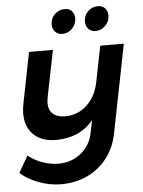

<svg xmlns="http://www.w3.org/2000/svg" viewBox="-62 -799 780 1047"><g transform="rotate(-5 328.0 -276.0)"><path d="M385 -696Q385 -664 362 -640.5Q339 -617 308 -617Q284 -617 269 -633Q254 -649 254 -673Q254 -706 277 -728.5Q300 -751 333 -751Q357 -751 371 -735.5Q385 -720 385 -696ZM567 -696Q567 -664 544 -640.5Q521 -617 489 -617Q465 -617 450.5 -633Q436 -649 436 -673Q436 -706 459 -728.5Q482 -751 514 -751Q538 -751 552.5 -735.5Q567 -720 567 -696ZM637 -535 541 -51Q526 25 482.5 81.5Q439 138 374 168.5Q309 199 230 199Q168 199 107.5 176Q47 153 8 118L60 27Q98 57 141.5 71.5Q185 86 227 86Q295 86 347.5 45Q400 4 414 -65L428 -135Q355 -45 225 -44Q146 -44 101.5 -86.5Q57 -129 57 -203Q57 -229 63 -257L118 -535H249L198 -282Q194 -258 194 -249Q194 -210 217.5 -189Q241 -168 285 -168Q354 -169 403 -214.5Q452 -260 468 -335L508 -535Z"/></g></svg>

Font: TypoPRO Montserrat Alternates
Style: Italic
Weight: 500
Italic angle: -11.3°
Designer: Julieta Ulanovsky
Foundry: Julieta Ulanovsky
Version: Version 6.001